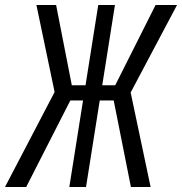

<svg xmlns="http://www.w3.org/2000/svg" viewBox="-56 -750 730 770"><path d="M-36 0 163 -381 90 -730H169L232 -408H287L338 -730H405L354 -408H406L568 -730H654L468 -379L548 0H469L400 -347H344L289 0H222L277 -347H226L49 0Z"/></svg>

Font: JetBrains Mono NL Light
Style: Italic
Weight: 300
Italic angle: -9°
Designer: Philipp Nurullin, Konstantin Bulenkov
Foundry: JetBrains
Version: Version 2.304; ttfautohint (v1.8.4.7-5d5b)